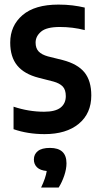

<svg xmlns="http://www.w3.org/2000/svg" viewBox="-20 -574 437 836"><path d="M174 10Q101 10 39 -11.5V-109.5Q105 -87.5 172 -87.5Q221 -87.5 243.8 -105.5Q266.5 -123.5 266.5 -155.5Q266.5 -183.5 253 -197.5Q239.5 -211.5 212.5 -219L148 -235.5Q85.5 -251.5 55 -288.8Q24.5 -326 24.5 -388.5Q24.5 -462 78 -508Q131.5 -554 234.5 -554Q267.5 -554 295.8 -550.5Q324 -547 349 -541V-443Q297 -456.5 240.5 -456.5Q182.5 -456.5 158.8 -436.2Q135 -416 135 -388.5Q135 -364 148.2 -350Q161.5 -336 188.5 -328.5L253 -312.5Q318 -295.5 347.8 -258.8Q377.5 -222 377.5 -158.5Q377.5 -80 323 -35Q268.5 10 174 10ZM159 242.5Q179 200.5 183.5 170.5Q155 168 141.2 154.5Q127.5 141 127.5 120.5Q127.5 97.5 144.8 83.8Q162 70 197.5 70Q269.5 70 269.5 137Q269.5 161.5 259.8 190.5Q250 219.5 235.5 242.5Z"/></svg>

Font: Encode Sans Condensed Condensed SemiBold
Style: Regular
Weight: 600
Width: 3
Designer: Multiple Designers
Foundry: Impallari Type
Version: Version 3.000; ttfautohint (v1.8.3) -l 8 -r 50 -G 200 -x 14 